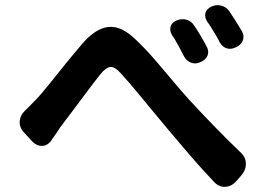

<svg xmlns="http://www.w3.org/2000/svg" viewBox="-20 -750 1040 745"><path d="M75 -234Q55 -254 56.5 -278.5Q58 -303 79 -323Q83 -326 93 -336.5Q103 -347 114 -358Q138 -382 169 -421Q200 -460 234.5 -502.5Q269 -545 300 -581Q352 -641 402 -645.5Q452 -650 507 -596Q542 -563 578.5 -521Q615 -479 650 -437Q685 -395 714 -363Q762 -311 809 -262.5Q856 -214 911 -161Q933 -142 934 -116.5Q935 -91 916 -69L897 -47Q878 -26 853 -25Q828 -24 809 -46Q765 -92 724 -139.5Q683 -187 636 -243Q605 -280 571.5 -320.5Q538 -361 506.5 -399Q475 -437 451 -463Q426 -492 408 -490Q390 -488 368 -460Q348 -435 320 -397.5Q292 -360 263.5 -322Q235 -284 213 -255Q205 -243 196 -229.5Q187 -216 183 -211Q168 -186 146 -184Q124 -182 104 -202ZM666 -671Q686 -679 705 -673Q724 -667 734 -650Q745 -634 759.5 -609.5Q774 -585 781 -571Q792 -552 785.5 -535Q779 -518 758 -509Q739 -500 721 -507Q703 -514 693 -533Q689 -542 680.5 -557.5Q672 -573 663.5 -588.5Q655 -604 648 -613Q637 -632 642 -647.5Q647 -663 666 -671ZM801 -725Q821 -733 839.5 -728Q858 -723 870 -706Q881 -690 895.5 -667Q910 -644 918 -630Q929 -611 922.5 -593.5Q916 -576 896 -567Q877 -557 859.5 -562.5Q842 -568 832 -587Q828 -596 819 -611Q810 -626 800.5 -641.5Q791 -657 784 -666Q773 -683 777 -699Q781 -715 801 -725Z"/></svg>

Font: Chiron GoRound TC
Style: Bold
Weight: 700
Designer: Ryoko NISHIZUKA 西塚涼子 (kana, bopomofo & ideographs); Paul D. Hunt (Latin, Greek & Cyrillic); Sandoll Communications 산돌커뮤니
Foundry: Adobe
Version: Version 1.000;hotconv 1.1.1;makeotfexe 2.6.0